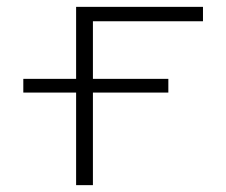

<svg xmlns="http://www.w3.org/2000/svg" viewBox="-20 -540 660 560"><path d="M48 -270V-310H202V-520H572V-478H251V-310H471V-270H251V0H202V-270Z"/></svg>

Font: M PLUS 1p Light
Style: Regular
Weight: 300
Version: Version 1.061